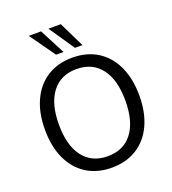

<svg xmlns="http://www.w3.org/2000/svg" viewBox="-167 -1076 1085 1210"><g transform="rotate(-20 375.5 -471.0)"><path d="M59.1 -359.4Q59.1 -472.3 97.6 -555.4Q136.1 -638.5 207.4 -683.3Q278.7 -728 375.6 -728Q472.5 -728 543.8 -683.3Q615.1 -638.5 653.6 -555.4Q692.1 -472.3 692.1 -359.4Q692.1 -246.5 653.6 -163.3Q615.1 -80.2 543.8 -35.5Q472.5 9.3 375.6 9.3Q278.7 9.3 207.4 -35.5Q136.1 -80.2 97.6 -163.3Q59.1 -246.5 59.1 -359.4ZM598.4 -359.4Q598.4 -498.9 540.3 -575.1Q482.2 -651.4 375.6 -651.4Q269 -651.4 210.9 -575.1Q152.8 -498.9 152.8 -359.4Q152.8 -219.8 210.9 -143.6Q269 -67.4 375.6 -67.4Q482.2 -67.4 540.3 -143.6Q598.4 -219.8 598.4 -359.4ZM297.4 -950.8H380.5L463.7 -780.3H413.5ZM165.8 -950.8H248.2L337 -780.3H286.7Z"/></g></svg>

Font: Min Sans VF VF
Style: Regular
Weight: 400
Designer: Jinseong-Kim, NotoSansCJK, Nunito
Foundry: Jinseong-Kim
Version: Version 1.420;Glyphs 3.1.2 (3151)